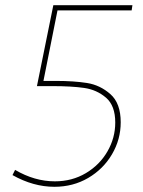

<svg xmlns="http://www.w3.org/2000/svg" viewBox="-20 -712 550 738"><path d="M486 -672H201L147 -401H195Q264 -401 314.5 -393Q365 -385 404.5 -350Q444 -315 444 -242Q444 -176 410.5 -119Q377 -62 319 -28Q261 6 189 6Q108 6 28 -39L38 -59Q113 -15 191 -15Q257 -15 310 -46.5Q363 -78 393 -130Q423 -182 423 -241Q423 -306 387.5 -336.5Q352 -367 303.5 -374Q255 -381 181 -381H122L185 -692H489Z"/></svg>

Font: Bitter Pro Thin
Style: Italic
Weight: 250
Italic angle: -9°
Designer: Sol Matas, and Bitter project Authors
Foundry: Sol Matas
Version: Version 1.010